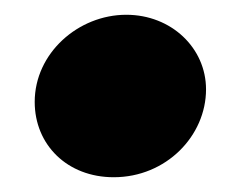

<svg xmlns="http://www.w3.org/2000/svg" viewBox="-20 -428 312 260"><path d="M134 -188C205 -188 259 -244 259 -307C259 -363 212 -408 151 -408C86 -408 27 -356 27 -290C27 -232 71 -188 134 -188Z"/></svg>

Font: Fixel Text 20240404 Black
Style: Italic
Weight: 900
Width: 4
Italic angle: -10°
Designer: AlfaBravo + MacPaw
Foundry: Kyrylo Tkachov, Marchela Mozhyna, Serhii Makarenko, Maria Weinstein, Zakhar Kryvoshyya
Version: Version 1.211;Glyphs 3.2 (3225)